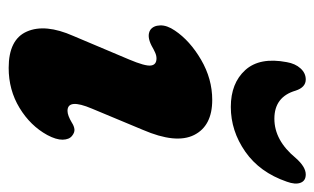

<svg xmlns="http://www.w3.org/2000/svg" viewBox="-168 -578 760 465"><g transform="rotate(90 212.5 -346.0)"><path d="M249 -129Q260 -129 277.5 -139.5Q286 -145 293.8 -145.8Q301.5 -146.5 309.5 -140Q318.5 -133 318.8 -117.2Q319 -101.5 307.5 -80Q285 -39 241.8 -12.8Q198.5 13.5 145 13.5Q76 13.5 56.8 -30.8Q37.5 -75 67.5 -143L124.5 -278Q141 -317 139.2 -330.8Q137.5 -344.5 122 -344.5Q115 -344.5 107.8 -341.2Q100.5 -338 91 -332.5Q67.5 -320.5 53 -329.5Q42.5 -337 42 -353.5Q41.5 -370 54.5 -389Q79 -425.5 125.2 -452.5Q171.5 -479.5 222.5 -479.5Q285.5 -479.5 307.5 -435.5Q329.5 -391.5 295 -311.5L243.5 -188Q218.5 -129 249 -129ZM268 -630Q320.5 -630 363 -681.5Q384.5 -706 403 -706Q418.5 -706 423.2 -693.2Q428 -680.5 420.5 -660Q398 -594.5 347.8 -559.5Q297.5 -524.5 239.5 -524.5Q182 -524.5 150.2 -559.5Q118.5 -594.5 131 -660Q134.5 -680.5 146 -693.2Q157.5 -706 173 -706Q192 -706 200 -681.5Q215 -630 268 -630Z"/></g></svg>

Font: Fraunces 9pt S100
Style: Bold Italic
Weight: 700
Italic angle: -16°
Version: Version 1.000; ttfautohint (v1.8.3)